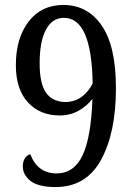

<svg xmlns="http://www.w3.org/2000/svg" viewBox="-20 -744 541 775"><path d="M72 -73Q72 -91 80 -104Q88 -117 102 -122Q132 -44 208 -44Q279 -44 313.5 -117.5Q348 -191 353 -345Q332 -317 298 -297.5Q264 -278 221 -278Q141 -278 92.5 -331Q44 -384 44 -481Q44 -590 95.5 -657Q147 -724 236 -724Q333 -724 390.5 -641Q448 -558 448 -388Q448 -209 388 -99Q328 11 204 11Q135 11 103.5 -13.5Q72 -38 72 -73ZM354 -407Q350 -672 238 -672Q191 -672 165.5 -624.5Q140 -577 140 -488Q140 -408 165 -371Q190 -334 243 -332Q284 -333 311.5 -354.5Q339 -376 354 -407Z"/></svg>

Font: Noto Serif Narrow
Style: Regular
Weight: 400
Width: 4
Designer: Monotype Design Team
Foundry: Monotype Imaging Inc.
Version: Version 1.001